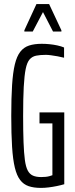

<svg xmlns="http://www.w3.org/2000/svg" viewBox="-20 -910 364 938"><path d="M180 8Q145 8 120 -0.5Q95 -9 78.5 -30.5Q62 -52 52.5 -91Q43 -130 39 -192.5Q35 -255 35 -344Q35 -432 39 -494Q43 -556 52.5 -595.5Q62 -635 79 -657Q96 -679 122 -687.5Q148 -696 184 -696Q203 -696 222.5 -694Q242 -692 260.5 -688Q279 -684 293 -678V-628Q278 -632 261 -635Q244 -638 229 -640Q214 -642 204 -642Q176 -642 156.5 -638Q137 -634 124.5 -619.5Q112 -605 105.5 -573Q99 -541 96 -485.5Q93 -430 93 -344Q93 -268 95 -215Q97 -162 101.5 -128.5Q106 -95 115.5 -77Q125 -59 141 -52Q157 -45 181 -45Q193 -45 203 -46Q213 -47 222 -49.5Q231 -52 236 -54V-307H173V-361H294V-10Q277 -5 257.5 -1Q238 3 218 5.5Q198 8 180 8ZM99 -756V-762L158 -890H220L280 -762V-756H239L190 -851L140 -756Z"/></svg>

Font: Saira UltraCondensed
Style: Regular
Weight: 400
Width: 1
Designer: Hector Gatti with collaboration of the Omnibus-Type team
Foundry: Omnibus-Type
Version: Version 1.101